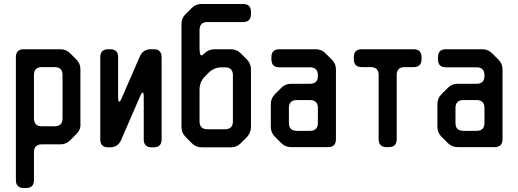

<svg xmlns="http://www.w3.org/2000/svg" viewBox="-20 -733 2611 967"><path d="M100 214H111Q151 214 151 174V34Q151 -6 191 -6H284Q313 -6 333 -26L365 -58Q387 -80 385 -108V-384Q385 -413 365 -433L333 -465Q313 -485 284 -485H100Q60 -485 60 -445V174Q60 214 100 214ZM151 -137V-355Q151 -395 191 -395H255Q295 -395 295 -355V-137Q295 -97 255 -97H191Q151 -97 151 -137Z M525 9H534Q574 9 590 -28L686 -249Q694 -267 699 -267Q704 -267 704 -245V-31Q704 9 744 9H754Q794 9 794 -31V-445Q794 -485 754 -485H740Q700 -485 684 -448L593 -239Q586 -221 580 -221Q575 -221 575 -243V-445Q575 -485 535 -485H525Q485 -485 485 -445V-31Q485 9 525 9Z M947 -11Q967 9 996 9H1143Q1172 9 1192 -11L1224 -43Q1244 -66 1244 -93V-383Q1244 -413 1224 -433L1192 -465Q1172 -485 1143 -485H1062Q1030 -485 1007 -462Q999 -454 994 -454Q985 -454 985 -494V-582Q985 -622 1025 -622H1204Q1244 -622 1244 -662V-673Q1244 -713 1204 -713H995Q966 -713 946 -693L914 -661Q894 -641 894 -612V-93Q894 -64 914 -44ZM985 -122V-281Q985 -321 1013 -349L1030 -366Q1058 -394 1098 -394H1113Q1153 -394 1153 -354V-122Q1153 -82 1113 -82H1025Q985 -82 985 -122Z M1397 -12Q1417 8 1446 8H1632Q1672 8 1672 -32V-383Q1672 -412 1652 -432L1619 -465Q1599 -485 1570 -485H1387Q1347 -485 1347 -445V-434Q1347 -394 1387 -394H1541Q1581 -394 1581 -354V-351Q1581 -311 1541 -311H1446Q1417 -311 1397 -291L1365 -259Q1344 -238 1344 -210V-94Q1344 -65 1364 -45ZM1435 -114V-189Q1435 -229 1475 -229H1541Q1581 -229 1581 -189V-114Q1581 -74 1541 -74H1475Q1435 -74 1435 -114Z M1887 -32Q1887 8 1927 8H1938Q1978 8 1978 -32V-355Q1978 -395 2018 -395H2063Q2103 -395 2103 -435V-445Q2103 -485 2063 -485H1802Q1762 -485 1762 -445V-435Q1762 -395 1802 -395H1847Q1887 -395 1887 -355Z M2236 -12Q2256 8 2285 8H2471Q2511 8 2511 -32V-383Q2511 -412 2491 -432L2458 -465Q2438 -485 2409 -485H2226Q2186 -485 2186 -445V-434Q2186 -394 2226 -394H2380Q2420 -394 2420 -354V-351Q2420 -311 2380 -311H2285Q2256 -311 2236 -291L2204 -259Q2183 -238 2183 -210V-94Q2183 -65 2203 -45ZM2274 -114V-189Q2274 -229 2314 -229H2380Q2420 -229 2420 -189V-114Q2420 -74 2380 -74H2314Q2274 -74 2274 -114Z"/></svg>

Font: WDXL Lubrifont JP N
Style: Regular
Weight: 400
Designer: [WDXL Lubrifont] Copyright 2020-2022 (c) NightFurySL2001, Skr-ZERO; [ZCOOL QingKe HuangYou] Copyright 2018-2022 (c) The 
Version: Version 2.001;hotconv 1.1.1;makeotfexe 2.6.0